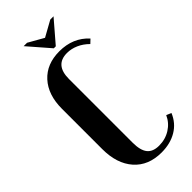

<svg xmlns="http://www.w3.org/2000/svg" viewBox="-273 -901 959 959"><g transform="rotate(-45 206.5 -421.5)"><path d="M41 -496Q41 -595 93 -652Q145 -709 235 -709Q331 -709 390 -644L370 -625Q345 -650 315.5 -663Q286 -676 256 -676Q171 -676 171 -577V-127Q171 -73 191 -48Q211 -23 254 -23Q299 -23 334.5 -45.5Q370 -68 387 -106L413 -95Q392 -44 346.5 -17Q301 10 239 10Q146 10 93.5 -49.5Q41 -109 41 -212ZM151 -853 232 -807 315 -853H338L240 -739H226L127 -853Z"/></g></svg>

Font: Moniqa Black Heading
Style: Regular
Weight: 900
Designer: Rajesh Rajput
Foundry: Rajesh Rajput
Version: Version 1.000